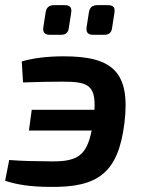

<svg xmlns="http://www.w3.org/2000/svg" viewBox="-21 -719 560 750"><path d="M175 -583H217C236 -583 246 -592 248 -611L257 -669C260 -689 254 -699 230 -699H192C170 -699 160 -690 157 -669L148 -611C146 -591 155 -583 175 -583ZM344 -583H386C405 -583 415 -592 417 -611L426 -669C429 -689 423 -699 399 -699H361C339 -699 329 -690 326 -669L317 -611C315 -591 324 -583 344 -583ZM228 -499C163 -499 108 -492 64 -479L69 -397C126 -399 173 -400 220 -400C316 -400 354 -392 348 -290H103L92 -209H337C316 -106 278 -85 161 -89C122 -89 66 -90 15 -94L-1 -13C43 2 98 11 175 11C363 14 441 -45 465 -238C490 -440 416 -499 228 -499Z"/></svg>

Font: Exo 2 Semi Bold
Style: Italic
Weight: 600
Italic angle: -8°
Designer: Natanael Gama
Version: Version 1.001;PS 001.001;hotconv 1.0.88;makeotf.lib2.5.64775